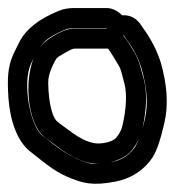

<svg xmlns="http://www.w3.org/2000/svg" viewBox="-20 -472 436 478"><path d="M257 -382C258 -382 287 -384 288 -384L295 -374C314 -348 325 -325 332 -303C346 -254 349 -213 341 -177C332 -137 321 -112 314 -103C299 -84 282 -73 259 -69C232 -64 212 -63 205 -65C157 -76 119 -108 86 -134C55 -158 35 -265 57 -313C76 -354 84 -374 142 -398C149 -401 157 -402 165 -402H245C246 -401 246 -402 246 -401C247 -394 251 -386 257 -382ZM245 -452H165C151 -452 137 -450 124 -444C78 -425 44 -400 27 -365C22 -354 16 -344 12 -334C-1 -304 -2 -275 1 -228C5 -173 22 -121 55 -95C82 -74 111 -48 145 -33C186 -15 211 -9 268 -20C303 -27 332 -44 354 -72C370 -92 379 -123 389 -165C400 -211 396 -262 380 -317C371 -346 356 -375 335 -404L328 -414C317 -428 303 -435 284 -434C274 -444 261 -452 245 -452ZM247 -402C246 -401 245 -401 245 -401H165C138 -401 104 -378 89 -365C36 -320 40 -176 88 -133C98 -124 110 -117 120 -109C159 -79 196 -61 234 -65C265 -68 293 -78 310 -100C322 -116 330 -132 334 -149C345 -198 347 -239 338 -275C335 -285 333 -294 330 -304C323 -331 309 -352 295 -373L287 -383V-384C287 -384 286 -431 247 -402ZM249 -351C258 -339 268 -321 276 -308C282 -299 286 -276 290 -263C296 -239 295 -204 285 -160C283 -151 279 -141 270 -130C266 -125 255 -117 230 -115C211 -113 184 -122 150 -149C141 -156 132 -161 121 -171C112 -179 101 -210 100 -266C100 -278 103 -290 109 -304C115 -318 121 -327 122 -328C124 -330 157 -351 165 -351H245Z"/></svg>

Font: AppleStorm
Style: CBo
Weight: 400
Foundry: Cannot Into Space Fonts
Version: Version 1.01